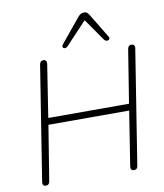

<svg xmlns="http://www.w3.org/2000/svg" viewBox="-100 -1023 951 1110"><g transform="rotate(-10 375.5 -468.0)"><path d="M78 6Q68 6 63.5 -0.5Q59 -7 61 -20L167 -689Q169 -700 174.5 -705.5Q180 -711 190 -711Q200 -711 205 -704.5Q210 -698 208 -685L160 -377H634L684 -689Q686 -700 691.5 -705.5Q697 -711 707 -711Q717 -711 722 -704.5Q727 -698 725 -685L619 -16Q618 -6 612.5 0Q607 6 596 6Q586 6 581 -0.5Q576 -7 578 -20L628 -338H154L102 -16Q101 -6 95 0Q89 6 78 6ZM341 -765Q335 -759 328.5 -758Q322 -757 317.5 -760Q313 -763 312 -768.5Q311 -774 317 -781L431 -920Q440 -931 448.5 -936.5Q457 -942 469 -942Q480 -942 486.5 -936.5Q493 -931 500 -920L585 -780Q590 -773 587.5 -767Q585 -761 579.5 -759Q574 -757 567 -759Q560 -761 555 -768L465 -897Z"/></g></svg>

Font: Nunito ExtraLight ExtraLight
Style: Italic
Weight: 250
Italic angle: -9°
Version: Version 3.602